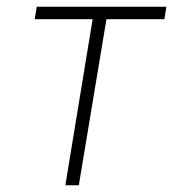

<svg xmlns="http://www.w3.org/2000/svg" viewBox="-20 -550 540 570"><path d="M174 0 255 -493H83L89 -530H474L468 -493H296L214 0Z"/></svg>

Font: Iosevka Curly XLtObl
Style: Regular
Weight: 200
Italic angle: -9°
Monospace: yes
Designer: Belleve Invis
Foundry: Belleve Invis
Version: Version 11.1.0; ttfautohint (v1.8.3)